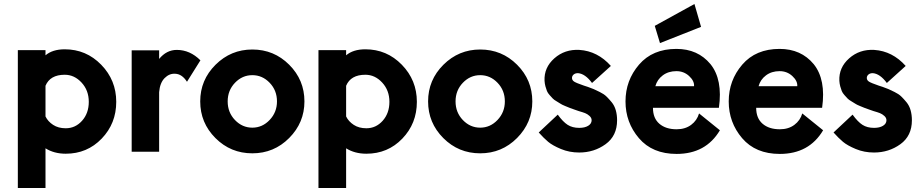

<svg xmlns="http://www.w3.org/2000/svg" viewBox="-20 -757 4597 958"><path d="M207 -507V-481Q242 -511 303 -511Q410 -511 485 -434Q560 -357 560 -249Q560 -141 487.5 -65.5Q415 10 308 10Q250 10 207 -17V181H69V-507ZM207 -329V-176Q219 -151 245 -134Q271 -117 308 -117Q356 -117 389.5 -154.5Q423 -192 423 -249Q423 -306 387 -345Q351 -384 303 -384Q230 -384 207 -329Z M774 -506V-463Q811 -508 862 -508Q928 -508 980 -456L913 -349Q888 -388 854 -389Q825 -391 801.5 -367.5Q778 -344 774 -297V0H637V-506Z M1499 -251Q1499 -145 1423 -68.5Q1347 8 1239 8Q1131 8 1055 -68Q979 -144 979 -251Q979 -358 1055.5 -434Q1132 -510 1239 -510Q1347 -510 1423 -434Q1499 -358 1499 -251ZM1362 -251Q1362 -306 1325.5 -344Q1289 -382 1239 -382Q1189 -382 1152.5 -344Q1116 -306 1116 -251Q1116 -196 1152.5 -158Q1189 -120 1239 -120Q1289 -120 1325.5 -158.5Q1362 -197 1362 -251Z M1707 -507V-481Q1742 -511 1803 -511Q1910 -511 1985 -434Q2060 -357 2060 -249Q2060 -141 1987.5 -65.5Q1915 10 1808 10Q1750 10 1707 -17V181H1569V-507ZM1707 -329V-176Q1719 -151 1745 -134Q1771 -117 1808 -117Q1856 -117 1889.5 -154.5Q1923 -192 1923 -249Q1923 -306 1887 -345Q1851 -384 1803 -384Q1730 -384 1707 -329Z M2636 -251Q2636 -145 2560 -68.5Q2484 8 2376 8Q2268 8 2192 -68Q2116 -144 2116 -251Q2116 -358 2192.5 -434Q2269 -510 2376 -510Q2484 -510 2560 -434Q2636 -358 2636 -251ZM2499 -251Q2499 -306 2462.5 -344Q2426 -382 2376 -382Q2326 -382 2289.5 -344Q2253 -306 2253 -251Q2253 -196 2289.5 -158Q2326 -120 2376 -120Q2426 -120 2462.5 -158.5Q2499 -197 2499 -251Z M3028 -428 2934 -343Q2900 -389 2864 -392Q2850 -392 2842 -385Q2834 -378 2834 -368Q2834 -357 2844.5 -350Q2855 -343 2893 -330Q2894 -330 2913 -323.5Q2932 -317 2942 -312.5Q2952 -308 2972.5 -298Q2993 -288 3005.5 -276Q3018 -264 3032 -247Q3046 -230 3052.5 -207Q3059 -184 3059 -157Q3059 -79 3001.5 -37.5Q2944 4 2870 4Q2821 4 2779 -13.5Q2737 -31 2715 -49.5Q2693 -68 2668 -96L2763 -185Q2789 -149 2812.5 -134Q2836 -119 2870 -119Q2898 -119 2915 -129.5Q2932 -140 2932 -157Q2932 -169 2921.5 -178.5Q2911 -188 2899.5 -192.5Q2888 -197 2867 -203Q2864 -204 2845.5 -210.5Q2827 -217 2822 -219Q2817 -221 2800 -228Q2783 -235 2777.5 -239Q2772 -243 2758 -251Q2744 -259 2738 -265.5Q2732 -272 2722.5 -282.5Q2713 -293 2709 -303Q2705 -313 2701.5 -326Q2698 -339 2697 -354Q2694 -420 2746 -466Q2798 -512 2871 -508Q2962 -502 3028 -428Z M3478 -623 3273 -542 3247 -628 3445 -737ZM3468 -191 3572 -107Q3502 11 3356 11Q3235 11 3168 -67.5Q3101 -146 3101 -251Q3101 -356 3168.5 -434.5Q3236 -513 3355 -513Q3462 -513 3525 -437Q3587 -360 3567 -219H3238Q3238 -167 3270 -139.5Q3302 -112 3356 -112Q3399 -112 3428.5 -134Q3458 -156 3468 -191ZM3250 -327H3443Q3445 -353 3418.5 -377.5Q3392 -402 3355 -402Q3315 -402 3287 -381Q3259 -360 3250 -327Z M3983 -191 4087 -107Q4017 11 3871 11Q3750 11 3683 -67.5Q3616 -146 3616 -251Q3616 -356 3683.5 -434.5Q3751 -513 3870 -513Q3977 -513 4040 -437Q4102 -360 4082 -219H3753Q3753 -167 3785 -139.5Q3817 -112 3871 -112Q3914 -112 3943.5 -134Q3973 -156 3983 -191ZM3765 -327H3958Q3960 -353 3933.5 -377.5Q3907 -402 3870 -402Q3830 -402 3802 -381Q3774 -360 3765 -327Z M4499 -428 4405 -343Q4371 -389 4335 -392Q4321 -392 4313 -385Q4305 -378 4305 -368Q4305 -357 4315.5 -350Q4326 -343 4364 -330Q4365 -330 4384 -323.5Q4403 -317 4413 -312.5Q4423 -308 4443.5 -298Q4464 -288 4476.5 -276Q4489 -264 4503 -247Q4517 -230 4523.5 -207Q4530 -184 4530 -157Q4530 -79 4472.5 -37.5Q4415 4 4341 4Q4292 4 4250 -13.5Q4208 -31 4186 -49.5Q4164 -68 4139 -96L4234 -185Q4260 -149 4283.5 -134Q4307 -119 4341 -119Q4369 -119 4386 -129.5Q4403 -140 4403 -157Q4403 -169 4392.5 -178.5Q4382 -188 4370.5 -192.5Q4359 -197 4338 -203Q4335 -204 4316.5 -210.5Q4298 -217 4293 -219Q4288 -221 4271 -228Q4254 -235 4248.5 -239Q4243 -243 4229 -251Q4215 -259 4209 -265.5Q4203 -272 4193.5 -282.5Q4184 -293 4180 -303Q4176 -313 4172.5 -326Q4169 -339 4168 -354Q4165 -420 4217 -466Q4269 -512 4342 -508Q4433 -502 4499 -428Z"/></svg>

Font: LilGrotesk Bold
Style: Regular
Weight: 700
Designer: BSozoo
Foundry: BSozoo
Version: Version 1.001;PS 001.001;hotconv 1.0.70;makeotf.lib2.5.58329